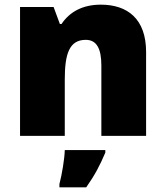

<svg xmlns="http://www.w3.org/2000/svg" viewBox="-20 -583 710 824"><path d="M413 -563C334 -563 279 -532 244 -480H237L210 -553H66V0H258V-242C258 -351 277 -412 348 -412C395 -412 415 -374 415 -302V0H607V-360C607 -502 527 -563 413 -563ZM432 61H258C257 99 246 165 235 207V221H350C388 167 409 126 432 72Z"/></svg>

Font: Noto Sans UI Black
Style: Regular
Weight: 900
Designer: Monotype Design Team
Foundry: Monotype Imaging Inc.
Version: Version 1.901